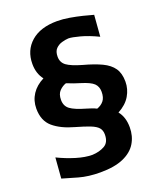

<svg xmlns="http://www.w3.org/2000/svg" viewBox="-169 -911 973 1160"><g transform="rotate(-20 317.5 -330.5)"><path d="M273.9 144Q197.3 144 137 127Q76.7 109.9 37.6 98.1L47.9 -34.2Q103 -7.3 160.6 10.3Q218.3 27.8 264.2 27.8Q309.6 25.9 343 7.1Q376.5 -11.7 376.5 -62.5Q376.5 -89.4 362.1 -106Q347.7 -122.6 314 -136Q280.3 -149.4 221.7 -166Q137.7 -189 89.1 -230.5Q40.5 -272 40.5 -350.1Q40.5 -401.4 67.1 -442.1Q93.8 -482.9 143.6 -507.8Q110.4 -550.3 110.4 -611.8Q110.4 -699.2 170.7 -752Q231 -804.7 338.9 -804.7Q375.5 -804.7 417.2 -797.6Q459 -790.5 497.6 -781Q536.1 -771.5 563 -763.7L552.2 -626.5Q491.7 -655.8 440.9 -669.4Q390.1 -683.1 367.2 -683.1Q347.7 -682.1 324.7 -675.5Q301.8 -668.9 285.2 -651.9Q268.6 -634.8 268.6 -601.1Q268.6 -564 296.9 -543.2Q325.2 -522.5 393.6 -502.9Q463.9 -483.9 510.3 -461.9Q556.6 -439.9 579.6 -406.7Q602.5 -373.5 602.5 -319.8Q602.5 -272.5 577.6 -230Q552.7 -187.5 499 -158.7Q532.7 -117.7 532.7 -51.8Q532.7 4.9 505.9 49.3Q479 93.8 421.9 118.9Q364.7 144 273.9 144ZM261.2 -433.6Q237.3 -425.8 218 -406Q198.7 -386.2 198.7 -348.6Q198.7 -309.1 227.1 -288.1Q255.4 -267.1 323.7 -247.6Q342.3 -242.2 357.9 -236.8Q373.5 -231.4 386.2 -224.6Q413.6 -233.9 429.9 -254.2Q446.3 -274.4 446.3 -311.5Q446.3 -345.2 425.5 -365.5Q404.8 -385.7 345.2 -403.8Q327.1 -409.2 305.2 -416.7Q283.2 -424.3 261.2 -433.6Z"/></g></svg>

Font: Pinar-DS2-FD Bold
Style: Regular
Weight: 700
Designer: Amin Abedi
Version: Version 3.000